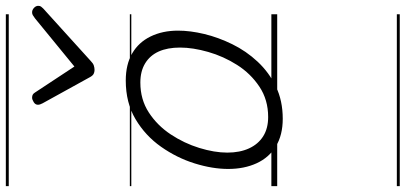

<svg xmlns="http://www.w3.org/2000/svg" viewBox="-386 -584 1390 658"><g transform="rotate(-90 309.0 -255.0)"><path d="M231 19Q175 19 136.5 -4.5Q98 -28 78.5 -70.5Q59 -113 59 -168Q59 -222 78 -283Q97 -344 135 -398Q173 -452 229.5 -485.5Q286 -519 362 -519Q417 -519 455 -497Q493 -475 513 -434Q533 -393 533 -340Q533 -298 521.5 -250Q510 -202 486.5 -154Q463 -106 426.5 -67Q390 -28 341.5 -4.5Q293 19 231 19ZM237 -31Q296 -31 341 -61Q386 -91 415.5 -137.5Q445 -184 460 -236.5Q475 -289 475 -333Q475 -376 461.5 -406Q448 -436 421 -452.5Q394 -469 355 -469Q297 -469 252.5 -440Q208 -411 177.5 -365Q147 -319 131 -267Q115 -215 115 -171Q115 -128 129.5 -96.5Q144 -65 171 -48Q198 -31 237 -31ZM596 -840Q604 -840 611 -833.5Q618 -827 618 -819Q618 -813 615.5 -809.5Q613 -806 609 -802L429 -639Q421 -631 413.5 -628.5Q406 -626 398 -626Q391 -626 385 -629Q379 -632 374 -641L284 -804Q282 -808 280.5 -812Q279 -816 279 -820Q279 -829 288 -834.5Q297 -840 303 -840Q310 -840 314 -837.5Q318 -835 321 -830L410 -695L575 -830Q582 -835 586 -837.5Q590 -840 596 -840ZM0 410H589V420H0ZM0 -20H589V0H0ZM0 -505H589V-500H0ZM0 -930H589V-920H0Z"/></g></svg>

Font: Playwrite DE LA Guides
Style: Regular
Weight: 400
Designer: Veronika Burian, José Scaglione
Foundry: TypeTogether
Version: Version 1.003